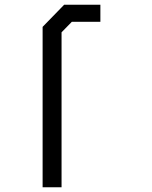

<svg xmlns="http://www.w3.org/2000/svg" viewBox="-20 -791 640 811"><path d="M251 -771 160 -677.5V0H240V-654.5L283.5 -699H404V-771Z"/></svg>

Font: Kode Mono
Style: Regular
Weight: 400
Monospace: yes
Designer: Isa Ozler
Foundry: Kadena LLC
Version: Version 1.000;gftools[0.9.28]